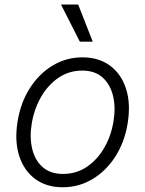

<svg xmlns="http://www.w3.org/2000/svg" viewBox="-20 -802 631 834"><path d="M252.8 11.4Q181.1 11.4 132.3 -25Q83.5 -61.4 63 -126.1Q42.6 -190.7 56.5 -275.2Q70 -357.6 110.3 -420.1Q150.6 -482.6 209.5 -517.8Q268.5 -552.9 337.7 -552.9Q409.8 -552.9 458.6 -516.3Q507.5 -479.8 527.9 -415.1Q548.3 -350.5 534.4 -265.6Q521 -183.9 480.6 -121.4Q440.3 -58.9 381.4 -23.8Q322.4 11.4 252.8 11.4ZM253.9 -46.5Q311.8 -46.5 357.6 -77.6Q403.4 -108.7 433.2 -160.7Q463.1 -212.7 473 -275.2Q483 -335.2 471.1 -385.1Q459.2 -435 425.8 -465.2Q392.4 -495.4 337 -495.4Q279.5 -495.4 233.7 -464Q187.9 -432.5 158 -380.3Q128.2 -328.1 117.9 -265.6Q108 -206 119.7 -156.1Q131.4 -106.2 165 -76.3Q198.5 -46.5 253.9 -46.5ZM326.7 -621.1 245 -782.3H319.6L382.8 -621.1Z"/></svg>

Font: Inter Light  BETA
Style: Italic
Weight: 300
Italic angle: 9.39999°
Designer: Rasmus Andersson
Foundry: rsms
Version: Version 3.011;git-f93a4a705